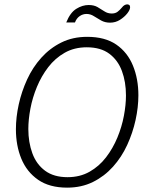

<svg xmlns="http://www.w3.org/2000/svg" viewBox="-20 -849 672 881"><path d="M288 12Q207 12 155 -24Q103 -60 78 -120.5Q53 -181 53 -256Q53 -311 66 -370Q79 -429 104.5 -484.5Q130 -540 169.5 -584Q209 -628 261.5 -654Q314 -680 380 -680Q462 -680 513.5 -644.5Q565 -609 590 -548Q615 -487 615 -412Q615 -357 602 -298Q589 -239 563.5 -183.5Q538 -128 498.5 -84Q459 -40 406.5 -14Q354 12 288 12ZM290 -36Q347 -36 391 -61Q435 -86 466.5 -127Q498 -168 518.5 -217.5Q539 -267 548.5 -317.5Q558 -368 558 -411Q558 -473 539.5 -523Q521 -573 481.5 -602.5Q442 -632 378 -632Q321 -632 277 -607Q233 -582 201.5 -541Q170 -500 149.5 -450.5Q129 -401 119.5 -350.5Q110 -300 110 -257Q110 -196 128.5 -145.5Q147 -95 187 -65.5Q227 -36 290 -36ZM485 -745Q462 -745 444 -755Q426 -765 410.5 -775Q395 -785 377 -785Q360 -785 345.5 -775Q331 -765 324 -746H284Q302 -791 330 -808.5Q358 -826 387 -826Q411 -826 427.5 -816.5Q444 -807 459 -797Q474 -787 493 -787Q509 -787 519.5 -795Q530 -803 539 -814Q545 -822 551.5 -825.5Q558 -829 564 -829Q569 -829 573 -826Q577 -823 577 -816Q577 -804 564 -787.5Q551 -771 530.5 -758Q510 -745 485 -745Z"/></svg>

Font: Atkinson Hyperlegible Mono ExtraLight
Style: Italic
Weight: 200
Italic angle: -12°
Monospace: yes
Designer: Elliott Scott, Megan Eiswerth, Linus Boman, Theodore Petrosky, Letters from Sweden
Foundry: Applied Design Works, Letters from Sweden
Version: Version 2.001